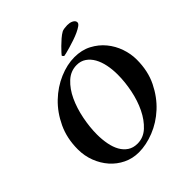

<svg xmlns="http://www.w3.org/2000/svg" viewBox="-224 -992 1157 1157"><g transform="rotate(-45 354.0 -414.0)"><path d="M404 -628Q352 -628 312.5 -591.5Q273 -555 247 -499Q221 -443 207.5 -375Q194 -307 194 -245Q194 -202 201.5 -163Q209 -124 225 -95.5Q241 -67 266.5 -50Q292 -33 328 -33Q379 -33 418 -69Q457 -105 484 -160.5Q511 -216 524.5 -283Q538 -350 538 -412Q538 -456 530 -495Q522 -534 505.5 -563.5Q489 -593 463.5 -610.5Q438 -628 404 -628ZM427 -671Q489 -671 536.5 -646Q584 -621 616.5 -581.5Q649 -542 666 -493Q683 -444 683 -395Q683 -298 646 -223Q609 -148 552.5 -96Q496 -44 428 -17Q360 10 297 10Q244 10 198.5 -12Q153 -34 120 -71.5Q87 -109 68 -158.5Q49 -208 49 -263Q49 -357 84.5 -432.5Q120 -508 175.5 -561Q231 -614 298 -642.5Q365 -671 427 -671ZM389 -719Q386 -721 383 -725Q380 -729 380 -732Q382 -735 393 -747Q404 -759 419.5 -774.5Q435 -790 453 -805.5Q471 -821 487 -830Q494 -834 508 -836Q522 -838 533 -838Q542 -838 551.5 -836.5Q561 -835 569.5 -831Q578 -827 583.5 -821Q589 -815 589 -806Q589 -796 575 -786Q561 -776 540.5 -766.5Q520 -757 495 -748.5Q470 -740 447.5 -733.5Q425 -727 409 -723Q393 -719 389 -719Z"/></g></svg>

Font: Vermiglione
Style: Bold Italic
Weight: 700
Italic angle: -11°
Version: Version 1.000